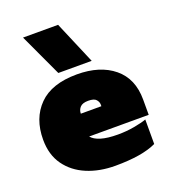

<svg xmlns="http://www.w3.org/2000/svg" viewBox="-138 -848 843 957"><g transform="rotate(-20 283.5 -369.0)"><path d="M200 -522 95 -748H281L377 -522ZM310 10Q226 10 159.5 -18Q93 -46 54 -100.5Q15 -155 15 -235Q15 -348 82.5 -416Q150 -484 284 -484Q406 -484 479 -424Q552 -364 552 -253V-172H236Q251 -153 285.5 -142.5Q320 -132 375 -132Q420 -132 462 -139.5Q504 -147 528 -156V-26Q453 10 310 10ZM236 -293H345V-302Q345 -316 334 -328.5Q323 -341 292 -341Q262 -341 249 -327Q236 -313 236 -293Z"/></g></svg>

Font: Kanit Black
Style: Regular
Weight: 900
Designer: Katatrad Team
Foundry: CadsonDemak
Version: Version 2.000; ttfautohint (v1.8.3)